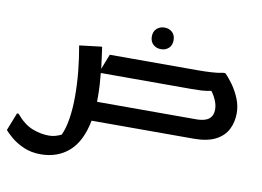

<svg xmlns="http://www.w3.org/2000/svg" viewBox="-129 -788 1623 1190"><g transform="rotate(10 682.5 -193.5)"><path d="M815 -511Q786 -511 766 -529Q746 -547 746 -579Q746 -611 766 -629Q786 -647 815 -647Q844 -647 863.5 -629Q883 -611 883 -579Q883 -547 863.5 -529Q844 -511 815 -511ZM16 36Q65 95 118 116Q171 137 224 137Q245 137 264.5 131.5Q284 126 302 117Q322 74 332 10Q342 -54 342 -130Q342 -209 334 -289Q326 -369 312 -446L444 -462H454Q459 -427 463.5 -393Q468 -359 472 -327L509 -422H1060Q1104 -422 1148 -424.5Q1192 -427 1222 -434H1234Q1259 -410 1285 -373Q1311 -336 1329 -292Q1347 -248 1347 -201Q1347 -146 1324 -100Q1301 -54 1249 -27Q1197 0 1111 0H469Q443 134 371 197Q299 260 193 260Q134 260 87 239.5Q40 219 8.5 192.5Q-23 166 -38 148L6 36ZM482 -156Q482 -138 482 -121H1108Q1211 -121 1211 -201Q1211 -228 1199 -257Q1187 -286 1168 -311Q1134 -304 1107 -302.5Q1080 -301 1043 -301H474Q478 -262 480 -225.5Q482 -189 482 -156Z"/></g></svg>

Font: Kufam SemiBold
Style: Regular
Weight: 600
Designer: Wael Morcos, Artur Schmal
Foundry: Original Type
Version: Version 1.300; ttfautohint (v1.8.3)